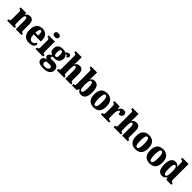

<svg xmlns="http://www.w3.org/2000/svg" viewBox="579 -2981 5422 5422"><g transform="rotate(45 3290.5 -269.5)"><path d="M12 0H308V-58H305C266 -58 249 -67 249 -122V-305C249 -384 263 -457 307 -457C346 -457 355 -408 355 -323V0H583V-58H579C539 -58 527 -67 527 -128V-358C527 -493 478 -550 384 -550C306 -550 272 -514 250 -469H246L234 -536H16V-479H20C59 -479 77 -470 77 -415V-125C77 -67 56 -58 16 -58H12Z M887 10C1029 10 1083 -54 1083 -111C1083 -135 1066 -152 1045 -158C1025 -107 992 -69 931 -69C855 -69 816 -126 814 -256H1100V-308C1100 -467 1015 -550 876 -550C726 -550 640 -453 640 -265C640 -91 720 10 887 10ZM931 -323H816C816 -426 843 -482 881 -482C916 -482 931 -423 931 -323Z M1291 -623C1342 -623 1385 -648 1385 -698C1385 -750 1342 -773 1291 -773C1238 -773 1198 -750 1198 -698C1198 -648 1238 -623 1291 -623ZM1144 0H1447V-58H1437C1404 -58 1381 -73 1381 -128V-536H1137V-479H1154C1185 -479 1210 -463 1210 -412V-131C1210 -74 1187 -58 1154 -58H1144Z M1676 234C1861 234 1949 160 1949 40C1949 -58 1888 -113 1762 -113H1656C1636 -113 1618 -122 1618 -144C1618 -165 1633 -186 1645 -192C1656 -189 1684 -188 1696 -188C1838 -188 1901 -262 1901 -370C1901 -429 1876 -469 1847 -496C1854 -499 1863 -505 1876 -505C1888 -505 1908 -493 1908 -459C1960 -459 1977 -489 1977 -523C1977 -555 1954 -584 1913 -584C1866 -584 1839 -557 1810 -524C1776 -542 1744 -550 1696 -550C1553 -550 1490 -484 1490 -365C1490 -279 1537 -228 1597 -209C1540 -178 1501 -147 1501 -102C1501 -53 1541 -30 1578 -16C1501 -9 1452 35 1452 101C1452 188 1526 234 1676 234ZM1694 -251C1647 -251 1638 -300 1638 -364C1638 -431 1647 -486 1695 -486C1744 -486 1751 -433 1751 -365C1751 -299 1744 -251 1694 -251ZM1679 170C1627 170 1582 148 1582 100C1582 44 1622 27 1647 27H1761C1801 27 1818 50 1818 81C1818 137 1765 170 1679 170Z M1993 0H2289V-58H2285C2246 -58 2230 -67 2230 -122V-305C2230 -380 2237 -457 2284 -457C2321 -457 2334 -408 2334 -323V0H2562V-58H2559C2520 -58 2507 -67 2507 -128V-358C2507 -493 2462 -550 2364 -550C2287 -550 2254 -512 2232 -474H2225C2227 -504 2230 -555 2230 -606V-760H1988V-703H2002C2015 -703 2057 -696 2057 -644V-125C2057 -67 2030 -58 1996 -58H1993Z M2963 10C3081 10 3145 -76 3145 -270C3145 -463 3083 -548 2970 -548C2904 -548 2863 -517 2838 -477H2833C2837 -508 2841 -558 2841 -595V-760H2599V-703H2602C2639 -703 2668 -692 2668 -637V-127C2668 -67 2634 -58 2604 -58H2599V0H2786L2819 -78H2827C2852 -26 2895 10 2963 10ZM2909 -68C2855 -68 2840 -141 2840 -271C2840 -406 2854 -472 2908 -472C2953 -472 2972 -407 2972 -272C2972 -141 2953 -68 2909 -68Z M3463 10C3626 10 3711 -82 3711 -270C3711 -458 3618 -550 3466 -550C3303 -550 3218 -458 3218 -270C3218 -82 3311 10 3463 10ZM3465 -58C3412 -58 3394 -131 3394 -270C3394 -410 3411 -482 3464 -482C3517 -482 3536 -410 3536 -270C3536 -131 3518 -58 3465 -58Z M3756 0H4081V-58H4049C4016 -58 3996 -66 3996 -125V-277C3996 -358 4018 -442 4060 -442C4093 -442 4098 -412 4098 -357C4176 -357 4229 -385 4229 -454C4229 -508 4202 -548 4133 -548C4064 -548 4023 -516 3993 -440H3989L3970 -536H3763V-479H3767C3806 -479 3823 -470 3823 -411V-130C3823 -67 3800 -58 3760 -58H3756Z M4262 0H4558V-58H4554C4515 -58 4499 -67 4499 -122V-305C4499 -380 4506 -457 4553 -457C4590 -457 4603 -408 4603 -323V0H4831V-58H4828C4789 -58 4776 -67 4776 -128V-358C4776 -493 4731 -550 4633 -550C4556 -550 4523 -512 4501 -474H4494C4496 -504 4499 -555 4499 -606V-760H4257V-703H4271C4284 -703 4326 -696 4326 -644V-125C4326 -67 4299 -58 4265 -58H4262Z M5135 10C5298 10 5383 -82 5383 -270C5383 -458 5290 -550 5138 -550C4975 -550 4890 -458 4890 -270C4890 -82 4983 10 5135 10ZM5137 -58C5084 -58 5066 -131 5066 -270C5066 -410 5083 -482 5136 -482C5189 -482 5208 -410 5208 -270C5208 -131 5190 -58 5137 -58Z M5700 10C5863 10 5948 -82 5948 -270C5948 -458 5855 -550 5703 -550C5540 -550 5455 -458 5455 -270C5455 -82 5548 10 5700 10ZM5702 -58C5649 -58 5631 -131 5631 -270C5631 -410 5648 -482 5701 -482C5754 -482 5773 -410 5773 -270C5773 -131 5755 -58 5702 -58Z M6199 10C6267 10 6309 -21 6336 -73H6341L6372 0H6567V-58H6559C6516 -58 6496 -75 6496 -137V-760H6245V-703H6253C6291 -703 6323 -696 6323 -642V-590C6323 -551 6323 -508 6325 -478H6320C6296 -518 6261 -548 6196 -548C6084 -548 6018 -460 6018 -267C6018 -75 6084 10 6199 10ZM6253 -68C6209 -68 6192 -135 6192 -268C6192 -400 6209 -472 6254 -472C6307 -472 6323 -400 6323 -269C6323 -136 6307 -68 6253 -68Z"/></g></svg>

Font: Noto Serif Devanagari Condensed Black
Style: Regular
Weight: 900
Width: 3
Designer: Universal Thirst, Indian Type Foundry and the Monotype Design Team
Foundry: Monotype Imaging Inc.
Version: Version 2.004